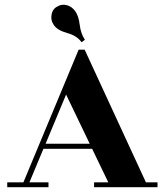

<svg xmlns="http://www.w3.org/2000/svg" viewBox="-20 -776 683 796"><path d="M633 -20V0H370V-20H429L362 -159H160L102 -20H181V0H10V-20H77L306 -570H331L585 -20ZM169 -180H352L254 -384ZM332 -611 318 -601Q299 -628 259 -639Q219 -650 204 -671Q189 -692 194 -716.5Q199 -741 220 -750Q236 -760 257 -754.5Q278 -749 292 -729.5Q306 -710 310.5 -673Q315 -636 332 -611Z"/></svg>

Font: Rozha One
Style: Regular
Weight: 400
Designer: Tim Donaldson, Indian Type Foundry
Foundry: Indian Type Foundry
Version: Version 1.300;PS 1.0;hotconv 1.0.78;makeotf.lib2.5.61930; tt